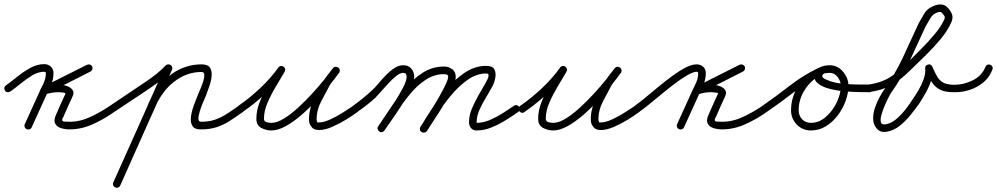

<svg xmlns="http://www.w3.org/2000/svg" viewBox="-37 -578 4586 883"><path d="M-14 -161Q-18 -167 -17 -174Q-16 -181 -10 -185Q15 -203 43.5 -226Q72 -249 103 -266Q134 -283 166 -283Q185 -283 197 -271.5Q209 -260 209 -241Q209 -211 195 -181Q181 -151 169 -125Q154 -92 139 -59Q124 -26 109 7Q109 7 109 7Q109 7 109 7Q106 14 99 16.5Q92 19 86 16Q79 13 76.5 6Q74 -1 77 -7Q92 -40 107 -73Q122 -106 137 -139Q147 -162 160.5 -189Q174 -216 174 -241Q174 -248 166 -248Q139 -248 111.5 -231.5Q84 -215 58 -193.5Q32 -172 10 -157Q4 -153 -3 -154Q-10 -155 -14 -161ZM363 -280Q370 -283 376.5 -281Q383 -279 387 -272Q390 -266 387.5 -259Q385 -252 379 -249Q328 -223 276.5 -197Q225 -171 174 -146Q167 -142 161 -145.5Q155 -149 153 -156Q150 -162 151.5 -168.5Q153 -175 161 -178Q179 -184 197.5 -186.5Q216 -189 235 -188Q235 -188 234 -188Q234 -188 234 -188Q249 -189 267.5 -183.5Q286 -178 296 -165.5Q306 -153 296 -133Q296 -133 296 -133Q296 -133 296 -133Q285 -109 274 -85Q263 -61 253 -37Q253 -37 252 -37Q252 -37 252 -37Q244 -20 257.5 -19Q271 -18 283 -18Q332 -18 380.5 -41Q429 -64 468 -91Q468 -91 468 -91Q468 -91 468 -91Q474 -95 481 -94Q488 -93 492 -87Q496 -81 495 -74Q494 -67 488 -63Q445 -32 391.5 -7.5Q338 17 283 17Q262 17 243 11Q224 5 216.5 -10Q209 -25 221 -51Q221 -51 221 -51Q221 -51 221 -51Q231 -75 242 -99Q253 -123 264 -147Q264 -147 264 -147Q264 -147 264 -147Q266 -151 252 -152.5Q238 -154 234 -154Q234 -154 234 -154Q233 -154 233 -154Q217 -154 202 -151.5Q187 -149 171 -144Q164 -142 158 -145.5Q152 -149 150 -155Q147 -160 149 -166.5Q151 -173 158 -177Q209 -203 260.5 -228.5Q312 -254 363 -280Q363 -280 363 -280Q363 -280 363 -280Z M464 -67Q459 -73 460.5 -80Q462 -87 468 -91Q510 -120 552 -147.5Q594 -175 636 -204Q660 -220 682.5 -238Q705 -256 725 -277Q725 -277 725 -277Q725 -277 725 -277Q730 -282 737.5 -282Q745 -282 750 -277Q755 -272 755.5 -265Q756 -258 751 -252Q729 -230 705 -211Q681 -192 656 -175Q614 -146 571.5 -118.5Q529 -91 488 -63Q482 -58 475 -59.5Q468 -61 464 -67ZM722 -272Q725 -278 732 -280.5Q739 -283 745 -280Q752 -277 754.5 -270.5Q757 -264 754 -257Q694 -124 634.5 9Q575 142 516 275Q513 282 506 284.5Q499 287 493 284Q486 281 483.5 274Q481 267 484 261Q544 128 603.5 -5.5Q663 -139 722 -272Q722 -272 722 -272Q722 -272 722 -272ZM670 -71Q668 -64 661 -61Q654 -58 648 -61Q641 -63 638 -70Q635 -77 638 -83Q655 -129 685 -170.5Q715 -212 756 -240Q817 -282 890 -282Q920 -282 929.5 -265.5Q939 -249 936 -224.5Q933 -200 924 -176.5Q915 -153 910 -138Q907 -130 898.5 -111Q890 -92 883 -70Q876 -48 875.5 -33Q875 -18 888 -18Q925 -18 953 -28Q981 -38 1006.5 -54.5Q1032 -71 1060 -91Q1060 -91 1060 -91Q1060 -91 1060 -91Q1066 -95 1073 -94Q1080 -93 1084 -87Q1088 -81 1087 -74Q1086 -67 1080 -63Q1049 -41 1020.5 -22.5Q992 -4 960.5 6.5Q929 17 888 17Q861 18 850.5 4.5Q840 -9 840.5 -29.5Q841 -50 848 -73.5Q855 -97 863.5 -117.5Q872 -138 877 -151Q879 -156 885.5 -171Q892 -186 897.5 -203.5Q903 -221 902.5 -234Q902 -247 890 -247Q828 -247 776 -211Q739 -186 712.5 -149Q686 -112 670 -71Q670 -71 670 -71Q670 -71 670 -71Z M1079 -63Q1073 -58 1066 -59.5Q1059 -61 1055 -67Q1050 -73 1051.5 -80Q1053 -87 1059 -91Q1111 -127 1158.5 -171.5Q1206 -216 1243 -267Q1248 -274 1254.5 -274.5Q1261 -275 1266 -272Q1272 -268 1274 -262Q1276 -256 1272 -248Q1254 -217 1232 -180.5Q1210 -144 1193.5 -106Q1177 -68 1177 -32Q1177 -19 1189.5 -16Q1202 -13 1211 -13Q1236 -13 1267.5 -32Q1299 -51 1333 -82Q1367 -113 1398.5 -147.5Q1430 -182 1455 -213Q1480 -244 1494 -263Q1499 -270 1506 -270Q1513 -270 1518 -266Q1523 -262 1525 -255.5Q1527 -249 1522 -242Q1511 -229 1500 -216Q1489 -203 1481 -188Q1481 -188 1481 -189Q1481 -189 1481 -189Q1462 -153 1440.5 -112.5Q1419 -72 1419 -30Q1419 -22 1422 -18Q1422 -18 1421 -18Q1421 -18 1421 -18Q1424 -14 1423.5 -14.5Q1423 -15 1431 -15Q1452 -15 1482.5 -29Q1513 -43 1541.5 -61.5Q1570 -80 1587 -91Q1587 -91 1587 -91Q1587 -91 1587 -91Q1593 -95 1600 -94Q1607 -93 1611 -87Q1615 -81 1614 -74Q1613 -67 1607 -63Q1587 -48 1555.5 -28.5Q1524 -9 1490.5 5.5Q1457 20 1431 20Q1417 20 1407.5 15.5Q1398 11 1391 -2Q1391 -2 1391 -2Q1390 -2 1390 -2Q1384 -14 1384 -30Q1384 -77 1406.5 -121Q1429 -165 1451 -205Q1451 -205 1451 -205Q1451 -206 1451 -206Q1460 -221 1471.5 -235.5Q1483 -250 1494 -264Q1500 -271 1506.5 -271Q1513 -271 1519 -267Q1524 -263 1525.5 -256.5Q1527 -250 1522 -243Q1506 -220 1479 -186.5Q1452 -153 1418.5 -116.5Q1385 -80 1348.5 -48.5Q1312 -17 1276.5 2.5Q1241 22 1211 22Q1186 22 1164 10Q1142 -2 1142 -32Q1142 -72 1159 -113Q1176 -154 1199 -192.5Q1222 -231 1242 -266Q1246 -273 1253 -273.5Q1260 -274 1265 -270Q1271 -267 1273.5 -260.5Q1276 -254 1271 -247Q1233 -193 1183 -146.5Q1133 -100 1079 -63Q1079 -63 1079 -63Q1079 -63 1079 -63Z M1582 -67Q1577 -73 1578.5 -80Q1580 -87 1586 -91Q1632 -124 1672 -161Q1686 -173 1702.5 -193Q1719 -213 1738 -232.5Q1757 -252 1777 -265Q1797 -278 1818 -278Q1841 -278 1854.5 -262.5Q1868 -247 1868 -224Q1868 -202 1852 -168.5Q1836 -135 1812.5 -98Q1789 -61 1766.5 -29Q1744 3 1731 22Q1731 22 1731 22Q1731 22 1731 22Q1727 28 1720 29.5Q1713 31 1707 26Q1701 22 1699.5 15Q1698 8 1703 2Q1713 -13 1734.5 -43.5Q1756 -74 1778.5 -109.5Q1801 -145 1817 -176Q1833 -207 1833 -224Q1833 -243 1818 -243Q1804 -243 1786 -229Q1768 -215 1749 -194.5Q1730 -174 1714 -155.5Q1698 -137 1689 -128Q1650 -93 1606 -63Q1600 -58 1593 -59.5Q1586 -61 1582 -67ZM1731 22Q1727 28 1720 29.5Q1713 31 1707 26Q1701 22 1699.5 15Q1698 8 1703 2Q1729 -36 1760 -83Q1791 -130 1827.5 -173Q1864 -216 1908 -244Q1952 -272 2005 -272Q2026 -272 2042.5 -260Q2059 -248 2059 -225Q2059 -205 2043.5 -171Q2028 -137 2005.5 -99.5Q1983 -62 1961 -29Q1939 4 1927 24Q1923 30 1916 31.5Q1909 33 1902 29Q1896 25 1894.5 18Q1893 11 1897 4Q1905 -7 1920 -30.5Q1935 -54 1953 -83Q1971 -112 1987 -140.5Q2003 -169 2013.5 -191.5Q2024 -214 2024 -225Q2024 -233 2017.5 -235Q2011 -237 2005 -237Q1959 -237 1919 -210Q1879 -183 1845.5 -141.5Q1812 -100 1783.5 -56Q1755 -12 1731 22Q1731 22 1731 22Q1731 22 1731 22ZM1903 30Q1896 26 1894.5 19Q1893 12 1897 6Q1919 -32 1950 -79Q1981 -126 2019 -170.5Q2057 -215 2101.5 -244.5Q2146 -274 2195 -275Q2227 -276 2236 -260Q2245 -244 2241 -221Q2237 -198 2227 -180Q2214 -156 2197 -128Q2180 -100 2167.5 -71.5Q2155 -43 2155 -16Q2155 -13 2155 -13Q2185 -13 2215.5 -26Q2246 -39 2274.5 -57Q2303 -75 2326 -91Q2332 -96 2339 -94.5Q2346 -93 2350 -87Q2355 -81 2353.5 -74Q2352 -67 2346 -63Q2319 -44 2287.5 -24.5Q2256 -5 2222.5 8.5Q2189 22 2155 22Q2138 22 2129 11Q2120 0 2120 -16Q2120 -47 2133 -78Q2146 -109 2163.5 -139.5Q2181 -170 2196 -196Q2199 -202 2204.5 -212.5Q2210 -223 2210 -232Q2210 -241 2197 -240Q2153 -239 2113 -210.5Q2073 -182 2037.5 -139.5Q2002 -97 1974 -53Q1946 -9 1927 24Q1923 30 1916 31.5Q1909 33 1903 30Z M2375 -63Q2369 -58 2362 -59.5Q2355 -61 2351 -67Q2346 -73 2347.5 -80Q2349 -87 2355 -91Q2407 -127 2454.5 -171.5Q2502 -216 2539 -267Q2544 -274 2550.5 -274.5Q2557 -275 2562 -272Q2568 -268 2570 -262Q2572 -256 2568 -248Q2550 -217 2528 -180.5Q2506 -144 2489.5 -106Q2473 -68 2473 -32Q2473 -19 2485.5 -16Q2498 -13 2507 -13Q2532 -13 2563.5 -32Q2595 -51 2629 -82Q2663 -113 2694.5 -147.5Q2726 -182 2751 -213Q2776 -244 2790 -263Q2795 -270 2802 -270Q2809 -270 2814 -266Q2819 -262 2821 -255.5Q2823 -249 2818 -242Q2807 -229 2796 -216Q2785 -203 2777 -188Q2777 -188 2777 -189Q2777 -189 2777 -189Q2758 -153 2736.5 -112.5Q2715 -72 2715 -30Q2715 -22 2718 -18Q2718 -18 2717 -18Q2717 -18 2717 -18Q2720 -14 2719.5 -14.5Q2719 -15 2727 -15Q2748 -15 2778.5 -29Q2809 -43 2837.5 -61.5Q2866 -80 2883 -91Q2883 -91 2883 -91Q2883 -91 2883 -91Q2889 -95 2896 -94Q2903 -93 2907 -87Q2911 -81 2910 -74Q2909 -67 2903 -63Q2883 -48 2851.5 -28.5Q2820 -9 2786.5 5.5Q2753 20 2727 20Q2713 20 2703.5 15.5Q2694 11 2687 -2Q2687 -2 2687 -2Q2686 -2 2686 -2Q2680 -14 2680 -30Q2680 -77 2702.5 -121Q2725 -165 2747 -205Q2747 -205 2747 -205Q2747 -206 2747 -206Q2756 -221 2767.5 -235.5Q2779 -250 2790 -264Q2796 -271 2802.5 -271Q2809 -271 2815 -267Q2820 -263 2821.5 -256.5Q2823 -250 2818 -243Q2802 -220 2775 -186.5Q2748 -153 2714.5 -116.5Q2681 -80 2644.5 -48.5Q2608 -17 2572.5 2.5Q2537 22 2507 22Q2482 22 2460 10Q2438 -2 2438 -32Q2438 -72 2455 -113Q2472 -154 2495 -192.5Q2518 -231 2538 -266Q2542 -273 2549 -273.5Q2556 -274 2561 -270Q2567 -267 2569.5 -260.5Q2572 -254 2567 -247Q2529 -193 2479 -146.5Q2429 -100 2375 -63Q2375 -63 2375 -63Q2375 -63 2375 -63Z M2902 -63Q2896 -58 2889 -59.5Q2882 -61 2878 -67Q2873 -73 2874.5 -80Q2876 -87 2882 -91Q2903 -106 2931.5 -129.5Q2960 -153 2992 -179.5Q3024 -206 3056 -229.5Q3088 -253 3116.5 -267.5Q3145 -282 3166 -282Q3185 -282 3197 -271Q3209 -260 3209 -241Q3209 -211 3195 -181Q3181 -151 3169 -125Q3154 -92 3139 -59Q3124 -26 3109 7Q3109 7 3109 7Q3109 7 3109 7Q3106 14 3099 16.5Q3092 19 3086 16Q3079 13 3076.5 6Q3074 -1 3077 -7Q3092 -40 3107 -73Q3122 -106 3137 -139Q3147 -162 3160.5 -189Q3174 -216 3174 -241Q3174 -248 3166 -248Q3150 -247 3124.5 -232.5Q3099 -218 3068 -194.5Q3037 -171 3006 -145.5Q2975 -120 2947.5 -97.5Q2920 -75 2902 -63Q2902 -63 2902 -63Q2902 -63 2902 -63ZM3364 -280Q3371 -283 3377.5 -281Q3384 -279 3388 -272Q3391 -266 3388.5 -259Q3386 -252 3380 -249Q3329 -223 3277.5 -197Q3226 -171 3175 -146Q3168 -142 3162 -145.5Q3156 -149 3154 -156Q3151 -162 3152.5 -168.5Q3154 -175 3162 -178Q3180 -184 3198.5 -186.5Q3217 -189 3236 -188Q3236 -188 3235 -188Q3235 -188 3235 -188Q3250 -189 3268.5 -183.5Q3287 -178 3297 -165.5Q3307 -153 3297 -133Q3297 -133 3297 -133Q3297 -133 3297 -133Q3286 -109 3275 -85Q3264 -61 3254 -37Q3254 -37 3253 -37Q3253 -37 3253 -37Q3245 -20 3258.5 -19Q3272 -18 3284 -18Q3333 -18 3381.5 -41Q3430 -64 3469 -91Q3469 -91 3469 -91Q3469 -91 3469 -91Q3475 -95 3482 -94Q3489 -93 3493 -87Q3497 -81 3496 -74Q3495 -67 3489 -63Q3446 -32 3392.5 -7.5Q3339 17 3284 17Q3263 17 3244 11Q3225 5 3217.5 -10Q3210 -25 3222 -51Q3222 -51 3222 -51Q3222 -51 3222 -51Q3232 -75 3243 -99Q3254 -123 3265 -147Q3265 -147 3265 -147Q3265 -147 3265 -147Q3267 -151 3253 -152.5Q3239 -154 3235 -154Q3235 -154 3235 -154Q3234 -154 3234 -154Q3218 -154 3203 -151.5Q3188 -149 3172 -144Q3165 -142 3159 -145.5Q3153 -149 3151 -155Q3148 -160 3150 -166.5Q3152 -173 3159 -177Q3210 -203 3261.5 -228.5Q3313 -254 3364 -280Q3364 -280 3364 -280Q3364 -280 3364 -280Z M3465 -67Q3460 -73 3461.5 -80Q3463 -87 3469 -91Q3532 -135 3594.5 -183.5Q3657 -232 3726 -265Q3733 -269 3739.5 -266Q3746 -263 3749 -257Q3752 -251 3750.5 -244Q3749 -237 3741 -234Q3695 -212 3665.5 -167Q3636 -122 3636 -71Q3636 -46 3652 -29.5Q3668 -13 3693 -13Q3722 -13 3746.5 -29.5Q3771 -46 3790 -72Q3809 -98 3819.5 -127.5Q3830 -157 3830 -183Q3830 -204 3815.5 -223.5Q3801 -243 3778 -243Q3772 -243 3760 -241.5Q3748 -240 3746 -232Q3746 -232 3745 -232Q3745 -232 3745 -232Q3743 -224 3750 -219Q3757 -214 3763 -212Q3791 -199 3825.5 -194.5Q3860 -190 3895 -189.5Q3930 -189 3960 -189Q3967 -188 3972.5 -183Q3978 -178 3978 -171Q3977 -164 3972 -158.5Q3967 -153 3960 -154Q3946 -154 3914 -154.5Q3882 -155 3843.5 -158.5Q3805 -162 3771.5 -171.5Q3738 -181 3720 -198.5Q3702 -216 3713 -244Q3713 -244 3713 -244Q3712 -244 3712 -244Q3720 -264 3739.5 -271Q3759 -278 3778 -278Q3815 -278 3840 -248.5Q3865 -219 3865 -183Q3865 -150 3852 -114Q3839 -78 3815.5 -47Q3792 -16 3760.5 3Q3729 22 3693 22Q3654 22 3627.5 -5Q3601 -32 3601 -71Q3601 -132 3636 -186Q3671 -240 3726 -265Q3734 -269 3740 -266Q3746 -263 3749 -257Q3752 -251 3750.5 -244.5Q3749 -238 3741 -234Q3674 -201 3612.5 -153Q3551 -105 3489 -63Q3483 -58 3476 -59.5Q3469 -61 3465 -67Z M3953 -154Q3946 -153 3940 -157.5Q3934 -162 3934 -169Q3933 -176 3937.5 -182Q3942 -188 3949 -188Q3990 -193 4020.5 -205Q4051 -217 4078 -238Q4105 -259 4136 -289Q4161 -315 4195.5 -349Q4230 -383 4260.5 -419.5Q4291 -456 4306 -489Q4310 -499 4306 -505Q4302 -511 4296 -518Q4290 -525 4279 -522.5Q4268 -520 4258 -512.5Q4248 -505 4244 -498Q4238 -487 4231.5 -476.5Q4225 -466 4219 -455Q4219 -455 4220 -456Q4220 -457 4220 -457Q4184 -378 4147 -298.5Q4110 -219 4059 -148Q4057 -145 4048.5 -128.5Q4040 -112 4031 -90.5Q4022 -69 4016.5 -49Q4011 -29 4014 -16.5Q4017 -4 4034 -6Q4061 -10 4084.5 -30Q4108 -50 4127.5 -75Q4147 -100 4160 -121Q4173 -139 4187 -163Q4201 -187 4210.5 -213Q4220 -239 4218 -262Q4216 -277 4231 -281Q4245 -285 4251 -271Q4262 -245 4272.5 -226.5Q4283 -208 4301 -198Q4319 -188 4353 -188Q4360 -189 4365 -183.5Q4370 -178 4370 -171Q4371 -164 4365.5 -159Q4360 -154 4353 -154Q4312 -153 4287.5 -165Q4263 -177 4248 -200.5Q4233 -224 4219 -257Q4216 -264 4220.5 -269Q4225 -274 4232 -276Q4239 -277 4245.5 -275Q4252 -273 4252 -266Q4255 -237 4245.5 -208Q4236 -179 4220.5 -151.5Q4205 -124 4190 -101Q4172 -76 4149.5 -48Q4127 -20 4099.5 1.5Q4072 23 4040 28Q4011 33 3994 12Q3979 -6 3978.5 -30.5Q3978 -55 3986.5 -81Q3995 -107 4007.5 -130Q4020 -153 4031 -168Q4080 -238 4116.5 -316Q4153 -394 4188 -471Q4188 -471 4188 -472Q4189 -473 4189 -473Q4195 -484 4201.5 -494.5Q4208 -505 4214 -516Q4223 -532 4243 -544Q4263 -556 4285 -557.5Q4307 -559 4322 -542Q4336 -527 4341.5 -511.5Q4347 -496 4338 -475Q4321 -437 4290 -399.5Q4259 -362 4224 -327.5Q4189 -293 4160 -265Q4127 -232 4097 -209Q4067 -186 4032.5 -172.5Q3998 -159 3953 -154Q3953 -154 3953 -154Q3953 -154 3953 -154Z M4352 -154Q4345 -154 4339.5 -159Q4334 -164 4335 -171Q4335 -178 4340 -183.5Q4345 -189 4352 -188Q4395 -188 4436.5 -208.5Q4478 -229 4495 -270Q4497 -277 4504 -280Q4511 -283 4517 -280Q4524 -278 4527 -271Q4530 -264 4527 -258Q4514 -223 4486 -199.5Q4458 -176 4422.5 -164.5Q4387 -153 4352 -154Q4352 -154 4352 -154Q4352 -154 4352 -154Z"/></svg>

Font: FRB American Cursive
Style: Italic
Weight: 400
Italic angle: -25°
Version: Version 2.0;Modular Font Editor K font №1